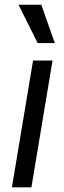

<svg xmlns="http://www.w3.org/2000/svg" viewBox="-20 -806 277 826"><path d="M31.2 0H115.1L206 -545.5H122.2ZM59.7 -785.5 142 -620.7H215.9L157.7 -785.5Z"/></svg>

Font: Margiela Sans
Style: Italic
Weight: 400
Italic angle: -9.39999°
Designer: Stefan Endress, Andreas Faust
Version: Version 1.100;FEAKit 1.0